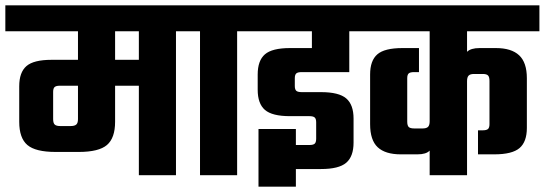

<svg xmlns="http://www.w3.org/2000/svg" viewBox="-40 -656 2040 719"><path d="M684 -636V-539H619V0H480V-335H391V-200Q391 -139 360.5 -113Q330 -87 255 -87H168Q93 -87 62.5 -113Q32 -139 32 -200V-333Q32 -385 59 -408.5Q86 -432 153 -432H252V-539H-20V-636ZM252 -210V-335H184Q170 -335 164.5 -330Q159 -325 159 -312V-210Q159 -195 165 -189.5Q171 -184 185 -184H225Q239 -184 245.5 -189.5Q252 -195 252 -210ZM480 -432V-539H391V-432Z M913 -636V-539H848V0H709V-539H644V-636Z M1268 -386H1090Q1075 -386 1069.5 -381Q1064 -376 1064 -363V-334Q1064 -321 1069.5 -316Q1075 -311 1090 -311H1162Q1229 -311 1256.5 -287.5Q1284 -264 1284 -212V-122Q1284 -70 1256.5 -46.5Q1229 -23 1162 -23H1068V43H928V-173H1068V-113H1119Q1133 -113 1138.5 -118Q1144 -123 1144 -137V-198Q1144 -211 1138.5 -216Q1133 -221 1119 -221H1046Q979 -221 952 -244.5Q925 -268 925 -320V-377Q925 -429 952 -452.5Q979 -476 1046 -476H1128V-539H873V-636H1338V-539H1268Z M1980 -539H1709V-462Q1723 -476 1756 -476H1817Q1875 -476 1904 -449Q1933 -422 1933 -363V-177Q1933 -125 1905.5 -101.5Q1878 -78 1811 -78H1750V-168H1768Q1782 -168 1787.5 -173Q1793 -178 1793 -191V-353Q1793 -368 1787.5 -373.5Q1782 -379 1768 -379H1735Q1721 -379 1715 -373Q1709 -367 1709 -352V0H1569V-92Q1556 -78 1523 -78H1461Q1403 -78 1374.5 -104.5Q1346 -131 1346 -191V-377Q1346 -429 1373 -452.5Q1400 -476 1467 -476H1529V-386H1511Q1496 -386 1490.5 -381Q1485 -376 1485 -363V-201Q1485 -186 1490.5 -180.5Q1496 -175 1511 -175H1543Q1557 -175 1563 -181Q1569 -187 1569 -202V-539H1298V-636H1980Z"/></svg>

Font: Teko SemiBold
Style: Regular
Weight: 600
Designer: Manushi Parikh, Jonny Pinhorn
Foundry: Indian Type Foundry
Version: Version 1.106;PS 1.0;hotconv 1.0.78;makeotf.lib2.5.61930; tt